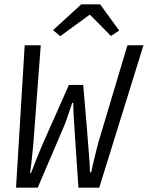

<svg xmlns="http://www.w3.org/2000/svg" viewBox="-20 -866 682 886"><path d="M54 0 94 -657H168L134 -204Q130 -159 125.5 -120Q121 -81 119 -67H123Q126 -74 133.5 -94Q141 -114 150 -136.5Q159 -159 167.5 -179Q176 -199 179 -206L298 -474H364L383 -250Q384 -233 386 -209Q388 -185 390 -160Q392 -135 393.5 -111.5Q395 -88 395 -71H401Q402 -78 406.5 -97.5Q411 -117 416.5 -139.5Q422 -162 427 -181.5Q432 -201 434 -209L568 -657H642L438 0H342L324 -266Q322 -295 320 -331.5Q318 -368 318 -391H313Q305 -367 293 -331Q281 -295 268 -266L154 0ZM258 -699 225 -727 355 -846H442L530 -725L492 -700L396 -797H392Z"/></svg>

Font: Source Code Pro
Style: Italic
Weight: 400
Italic angle: -11°
Monospace: yes
Designer: Paul D. Hunt, Teo Tuominen
Foundry: Adobe Systems Incorporated
Version: Version 1.050;PS 1.000;hotconv 16.6.51;makeotf.lib2.5.65220